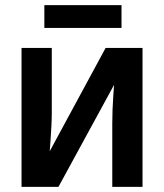

<svg xmlns="http://www.w3.org/2000/svg" viewBox="-20 -729 640 749"><path d="M64 0V-542H182V-286Q182 -266 180.5 -236.5Q179 -207 177 -179.5Q175 -152 174 -139L392 -542H536V0H418V-249Q418 -271 419 -300Q420 -329 422 -356Q424 -383 425 -398L208 0ZM153 -620V-709H454V-620Z"/></svg>

Font: Noto Sans Mono SemiBold
Style: Regular
Weight: 600
Designer: Monotype Design Team
Foundry: Monotype Imaging Inc.
Version: Version 2.014; ttfautohint (v1.8.4.7-5d5b)